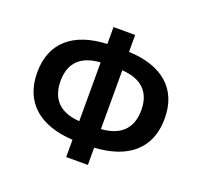

<svg xmlns="http://www.w3.org/2000/svg" viewBox="-131 -903 1118 1066"><g transform="rotate(20 428.0 -370.0)"><path d="M492 -754H364V-654C170 -646 52 -552 52 -373C52 -194 170 -99 364 -88V14H492V-88C687 -99 805 -194 805 -373C805 -552 687 -646 492 -654ZM492 -545C601 -538 667 -485 667 -373C667 -260 601 -205 492 -198ZM364 -198C255 -205 190 -260 190 -373C190 -485 255 -538 364 -545Z"/></g></svg>

Font: Spoqa Han Sans Neo Bold
Style: Bold
Weight: 700
Designer: [Spoqa Han Sans Neo] Dong-huui Kim  Younghwa Kang  Yujin Lee  [Noto Sans] Ryoko NISHIZUKA  (kana & ideographs); Paul D. 
Foundry: Spoqa (http://www.spoqa-han-sans.com)
Version: Version 1.000